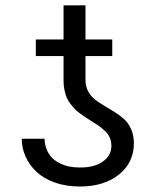

<svg xmlns="http://www.w3.org/2000/svg" viewBox="-20 -673 568 703"><path d="M387.8 -138.1Q387.8 -154.8 382.3 -168.1Q376.8 -181.5 364.2 -193.4Q351.6 -205.3 341.8 -212.2Q332 -219.1 312.9 -230.8Q299 -239.7 292.1 -244.1Q285.2 -248.6 272.4 -258Q259.6 -267.4 253 -274.5Q246.4 -281.6 237.4 -293.3Q228.3 -305 223.9 -316.4Q219.5 -327.8 216.1 -343.2Q212.7 -358.7 212.7 -376.1V-467.7H111.2V-528.4H212.7V-653.4H293V-528.4H391V-467.7H293V-380.3Q293 -356.9 302.7 -338.8Q312.5 -320.7 328.1 -308.4Q343.8 -296.2 362.6 -285.3Q381.4 -274.5 400.4 -262.4Q419.4 -250.4 435 -236.2Q450.6 -221.9 460.4 -199.4Q470.2 -176.8 470.2 -148.1Q470.2 -77.8 415.5 -33.9Q360.8 9.9 272.4 9.9Q221.9 9.9 180.9 -4.6Q139.9 -19.2 113.8 -43.7Q87.7 -68.2 73.7 -99.4Q59.7 -130.7 59.7 -165.1H143.1Q143.8 -142 151.8 -123.6Q159.8 -105.1 172.4 -93.4Q185 -81.7 201.7 -73.9Q218.4 -66.1 235.6 -62.9Q252.8 -59.7 271.3 -59.7Q326 -59.3 356.9 -81.7Q387.8 -104 387.8 -138.1Z"/></svg>

Font: Inter Light BETA
Style: Regular
Weight: 300
Designer: Rasmus Andersson
Foundry: rsms
Version: Version 3.011;git-f93a4a705